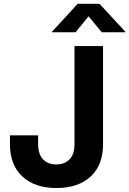

<svg xmlns="http://www.w3.org/2000/svg" viewBox="-20 -967 671 998"><path d="M273.4 10.3Q161.1 10.3 96.4 -49.3Q31.7 -108.9 31.7 -219.2V-263.7H178.2V-217.3Q178.2 -166 203.6 -139.2Q229 -112.3 272.9 -112.3Q316.4 -112.3 341.8 -139.2Q367.2 -166 367.2 -217.8V-727.5H515.6V-218.3Q515.6 -108.4 450.9 -49.1Q386.2 10.3 273.4 10.3ZM373 -799.3H250.5V-802.2L383.8 -947.3H497.1L631.3 -802.2V-799.3H508.8L440.4 -882.3Z"/></svg>

Font: Inter 20pt
Style: Bold
Weight: 700
Version: Version 4.001;git-66647c0bb